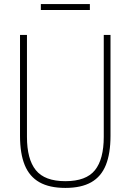

<svg xmlns="http://www.w3.org/2000/svg" viewBox="-20 -911 639 940"><path d="M300 9Q222 9 173 -18.8Q124 -46.5 101 -103Q78 -159.5 78 -246V-740H112V-241Q112 -131.5 155.5 -77.8Q199 -24 300 -24Q401.5 -24 444.8 -77.8Q488 -131.5 488 -241V-740H521V-246Q521 -159.5 498.2 -103Q475.5 -46.5 426.8 -18.8Q378 9 300 9ZM180 -862V-891H420V-862Z"/></svg>

Font: Encode Sans Condensed Thin
Style: Regular
Weight: 100
Width: 3
Designer: Multiple Designers
Foundry: Impallari Type
Version: Version 3.002